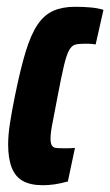

<svg xmlns="http://www.w3.org/2000/svg" viewBox="-20 -538 325 566"><path d="M106 8Q70 8 47.5 -4.5Q25 -17 14.5 -44Q4 -71 4 -112Q4 -140 9.5 -175.5Q15 -211 24 -255Q40 -334 55.5 -385Q71 -436 90.5 -465Q110 -494 137 -506Q164 -518 201 -518Q227 -518 248 -516Q269 -514 285 -509L262 -407Q251 -409 241 -409Q231 -409 225 -409Q210 -409 200.5 -406Q191 -403 183.5 -389.5Q176 -376 168.5 -344.5Q161 -313 150 -255Q141 -206 135 -176.5Q129 -147 129 -130Q129 -115 133 -109Q137 -103 144.5 -102Q152 -101 163 -101Q172 -101 181.5 -101Q191 -101 201 -102L180 -3Q158 3 140.5 5.5Q123 8 106 8Z"/></svg>

Font: Saira UltraCondensed Black
Style: Italic
Weight: 900
Width: 1
Italic angle: -12°
Designer: Hector Gatti with collaboration of the Omnibus-Type team
Foundry: Omnibus-Type
Version: Version 1.101